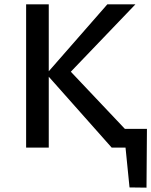

<svg xmlns="http://www.w3.org/2000/svg" viewBox="-20 -678 695 882"><path d="M575 183 548 -86H655L653 184ZM537 -86H618V0H537ZM493 0 193 -338 473 -658H602L278 -320L286 -369L635 0ZM100 0V-658H204V0Z"/></svg>

Font: Ysabeau SC SemiBold
Style: Regular
Weight: 600
Designer: Christian Thalmann (Catharsis Fonts)
Version: Version 2.001;gftools[0.9.30]; featfreeze: smcp